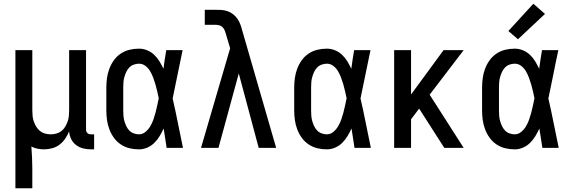

<svg xmlns="http://www.w3.org/2000/svg" viewBox="-20 -787 3040 1022"><path d="M62 215V-520H152V-200Q152 -185 153.5 -169.5Q155 -154 160 -140Q165 -126 173 -112.5Q181 -99 193 -89.5Q205 -80 220 -76Q235 -72 250 -72Q265 -72 280 -76Q295 -80 307 -89.5Q319 -99 327 -112.5Q335 -126 340 -140Q345 -154 346.5 -169.5Q348 -185 348 -200V-520H438V-99Q438 -93 439.5 -88Q441 -83 445 -79Q449 -75 454 -73.5Q459 -72 465 -72H481V8H465Q444 8 423 3Q402 -2 385 -15Q368 -28 358.5 -47.5Q349 -67 348 -88Q340 -68 327.5 -49.5Q315 -31 297.5 -17.5Q280 -4 258 2Q236 8 214 8Q197 8 179.5 4.5Q162 1 147 -7Q149 21 150.5 50Q152 79 152 107V215Z M720 8Q694 8 669 2Q644 -4 622.5 -18.5Q601 -33 586 -54Q571 -75 562 -99Q553 -123 549.5 -148.5Q546 -174 546 -200V-320Q546 -346 549.5 -371.5Q553 -397 562 -421Q571 -445 586 -466Q601 -487 622.5 -501.5Q644 -516 669 -522Q694 -528 720 -528Q742 -528 763 -519.5Q784 -511 800.5 -495.5Q817 -480 828.5 -461Q840 -442 850 -421Q853 -446 857 -470.5Q861 -495 865 -520H952Q938 -456 925.5 -391.5Q913 -327 899 -263Q914 -198 927 -132Q940 -66 954 0H867Q863 -26 859 -52Q855 -78 851 -103Q842 -83 830 -63Q818 -43 802 -27Q786 -11 764.5 -1.5Q743 8 720 8ZM720 -72Q739 -72 754.5 -85Q770 -98 780 -115Q790 -132 796.5 -150.5Q803 -169 808 -188Q813 -207 817 -226Q821 -245 825 -264Q821 -282 817 -300.5Q813 -319 807.5 -337.5Q802 -356 795.5 -373.5Q789 -391 779.5 -407.5Q770 -424 754.5 -436Q739 -448 720 -448Q706 -448 692 -443Q678 -438 668 -427.5Q658 -417 652 -404Q646 -391 642 -377Q638 -363 637 -348.5Q636 -334 636 -320V-200Q636 -186 637 -171.5Q638 -157 642 -143Q646 -129 652 -116Q658 -103 668 -92.5Q678 -82 692 -77Q706 -72 720 -72Z M1050 0 1205 -530 1183 -604V-605Q1183 -605 1183 -605Q1183 -605 1183 -605Q1180 -615 1176 -625Q1172 -635 1164.5 -642.5Q1157 -650 1146.5 -652.5Q1136 -655 1125 -655H1070V-735H1125Q1142 -735 1158.5 -734Q1175 -733 1191 -727.5Q1207 -722 1220.5 -711.5Q1234 -701 1243.5 -687.5Q1253 -674 1259 -658Q1265 -642 1269 -626L1450 0H1357L1251 -396L1143 0Z M1720 8Q1694 8 1669 2Q1644 -4 1622.5 -18.5Q1601 -33 1586 -54Q1571 -75 1562 -99Q1553 -123 1549.5 -148.5Q1546 -174 1546 -200V-320Q1546 -346 1549.5 -371.5Q1553 -397 1562 -421Q1571 -445 1586 -466Q1601 -487 1622.5 -501.5Q1644 -516 1669 -522Q1694 -528 1720 -528Q1742 -528 1763 -519.5Q1784 -511 1800.5 -495.5Q1817 -480 1828.5 -461Q1840 -442 1850 -421Q1853 -446 1857 -470.5Q1861 -495 1865 -520H1952Q1938 -456 1925.5 -391.5Q1913 -327 1899 -263Q1914 -198 1927 -132Q1940 -66 1954 0H1867Q1863 -26 1859 -52Q1855 -78 1851 -103Q1842 -83 1830 -63Q1818 -43 1802 -27Q1786 -11 1764.5 -1.5Q1743 8 1720 8ZM1720 -72Q1739 -72 1754.5 -85Q1770 -98 1780 -115Q1790 -132 1796.5 -150.5Q1803 -169 1808 -188Q1813 -207 1817 -226Q1821 -245 1825 -264Q1821 -282 1817 -300.5Q1813 -319 1807.5 -337.5Q1802 -356 1795.5 -373.5Q1789 -391 1779.5 -407.5Q1770 -424 1754.5 -436Q1739 -448 1720 -448Q1706 -448 1692 -443Q1678 -438 1668 -427.5Q1658 -417 1652 -404Q1646 -391 1642 -377Q1638 -363 1637 -348.5Q1636 -334 1636 -320V-200Q1636 -186 1637 -171.5Q1638 -157 1642 -143Q1646 -129 1652 -116Q1658 -103 1668 -92.5Q1678 -82 1692 -77Q1706 -72 1720 -72Z M2078 0V-520H2168V-284L2341 -520H2448L2267 -283L2448 0H2345L2327 -28L2211 -209L2168 -152V0Z M2720 8Q2694 8 2669 2Q2644 -4 2622.5 -18.5Q2601 -33 2586 -54Q2571 -75 2562 -99Q2553 -123 2549.5 -148.5Q2546 -174 2546 -200V-320Q2546 -346 2549.5 -371.5Q2553 -397 2562 -421Q2571 -445 2586 -466Q2601 -487 2622.5 -501.5Q2644 -516 2669 -522Q2694 -528 2720 -528Q2742 -528 2763 -519.5Q2784 -511 2800.5 -495.5Q2817 -480 2828.5 -461Q2840 -442 2850 -421Q2853 -446 2857 -470.5Q2861 -495 2865 -520H2952Q2938 -456 2925.5 -391.5Q2913 -327 2899 -263Q2914 -198 2927 -132Q2940 -66 2954 0H2867Q2863 -26 2859 -52Q2855 -78 2851 -103Q2842 -83 2830 -63Q2818 -43 2802 -27Q2786 -11 2764.5 -1.5Q2743 8 2720 8ZM2720 -72Q2739 -72 2754.5 -85Q2770 -98 2780 -115Q2790 -132 2796.5 -150.5Q2803 -169 2808 -188Q2813 -207 2817 -226Q2821 -245 2825 -264Q2821 -282 2817 -300.5Q2813 -319 2807.5 -337.5Q2802 -356 2795.5 -373.5Q2789 -391 2779.5 -407.5Q2770 -424 2754.5 -436Q2739 -448 2720 -448Q2706 -448 2692 -443Q2678 -438 2668 -427.5Q2658 -417 2652 -404Q2646 -391 2642 -377Q2638 -363 2637 -348.5Q2636 -334 2636 -320V-200Q2636 -186 2637 -171.5Q2638 -157 2642 -143Q2646 -129 2652 -116Q2658 -103 2668 -92.5Q2678 -82 2692 -77Q2706 -72 2720 -72ZM2737 -578 2686 -622 2819 -767 2881 -713Z"/></svg>

Font: Iosevka SS04 Medium
Style: Regular
Weight: 500
Monospace: yes
Designer: Belleve Invis
Foundry: Belleve Invis
Version: Version 19.0.0; ttfautohint (v1.8.4)